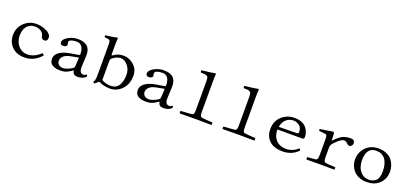

<svg xmlns="http://www.w3.org/2000/svg" viewBox="26 -1687 5705 2691"><g transform="rotate(20 2878.5 -341.0)"><path d="M579.1 -107.9Q475.1 10.3 334 9.8Q213.9 9.8 145 -59.1Q76.2 -127.9 76.2 -232.9Q76.2 -342.8 152.1 -416.5Q228 -490.2 335 -490.2Q390.1 -490.2 441.7 -473.6Q493.2 -457 524.9 -431.2Q560.1 -402.3 560.1 -367.2Q560.1 -310.1 513.2 -310.1Q494.1 -310.1 480 -323Q465.8 -335.9 462.9 -357.9Q458 -396 419.4 -422.6Q380.9 -449.2 329.1 -449.2Q252.9 -449.2 210 -397.2Q167 -345.2 167 -256.8Q167 -166 221.4 -105Q275.9 -43.9 358.9 -43.9Q401.9 -43.9 453.9 -65.9Q505.9 -87.9 549.8 -132.8Q557.6 -131.8 566.9 -123.8Q576.2 -115.7 579.1 -107.9Z M1053.7 -250 933.6 -227.1Q870.6 -214.8 836.7 -184.3Q802.7 -153.8 802.7 -111.8Q802.7 -82 825.7 -58.6Q848.6 -35.2 894.5 -35.2Q920.4 -35.2 959 -50.5Q997.6 -65.9 1026.9 -85Q1045.9 -98.1 1046.9 -116.2ZM1046.9 -55.2H1043.5L1015.6 -36.1Q971.7 -8.3 941.2 0.7Q910.6 9.8 864.7 9.8Q790.5 9.8 747.1 -18.1Q703.6 -45.9 703.6 -106.9Q703.6 -164.1 757.6 -205.1Q811.5 -246.1 915.5 -264.2L1045.4 -286.1Q1055.2 -289.1 1055.7 -299.8Q1055.7 -449.7 946.8 -450.2Q903.8 -450.2 870.1 -438.5Q836.4 -426.8 836.4 -402.8Q836.4 -386.7 838.9 -380.9Q842.8 -373 842.8 -359.9Q842.8 -348.6 826.2 -338.4Q809.6 -328.1 787.6 -328.1Q742.7 -328.1 742.7 -367.2Q742.7 -412.1 810.1 -451.2Q877.4 -490.2 956.5 -490.2Q1152.3 -490.2 1140.6 -301.8L1133.8 -141.1Q1129.9 -45.9 1194.8 -45.9Q1210.9 -45.9 1221.2 -54.9Q1231.4 -64 1233.9 -64Q1238.8 -64 1244.6 -57.4Q1250.5 -50.8 1250.5 -44.9Q1250.5 -38.1 1237.5 -25.6Q1224.6 -13.2 1196 -1.7Q1167.5 9.8 1132.8 9.8Q1085.9 9.8 1068.8 -7.3Q1051.8 -24.4 1046.9 -55.2Z M1503.4 -405.8Q1469.2 -381.8 1469.2 -358.9V-70.8Q1483.4 -53.7 1525.9 -41.7Q1568.4 -29.8 1600.1 -29.8Q1684.1 -29.8 1723.1 -89.4Q1762.2 -148.9 1762.2 -251Q1762.2 -330.1 1714.4 -387Q1666.5 -443.8 1608.4 -443.8Q1557.6 -443.8 1503.4 -405.8ZM1485.4 -439.9Q1550.3 -489.7 1632.3 -490.2Q1718.3 -490.2 1788.3 -429.2Q1858.4 -368.2 1858.4 -271Q1858.4 -144 1783.4 -67.1Q1708.5 9.8 1608.4 9.8Q1572.3 9.8 1529.3 2.2Q1486.3 -5.4 1464.4 -18.1Q1445.8 -29.3 1437.3 -28.3Q1428.7 -27.3 1414.3 -12Q1399.9 3.4 1380.4 16.1Q1368.7 15.6 1359.4 0Q1382.3 -29.8 1382.3 -101.1V-559.1Q1382.3 -615.2 1368.4 -627.2Q1354.5 -639.2 1298.3 -641.1Q1287.1 -652.3 1292.5 -670.9Q1327.6 -673.8 1385.5 -682.4Q1443.4 -690.9 1460.4 -698.2Q1473.6 -698.2 1473.1 -688Q1469.2 -647 1469.2 -583V-456.1Q1469.2 -441.9 1474.9 -438.5Q1480.5 -435.1 1485.4 -439.9Z M2333 -250 2212.9 -227.1Q2149.9 -214.8 2116 -184.3Q2082 -153.8 2082 -111.8Q2082 -82 2105 -58.6Q2127.9 -35.2 2173.8 -35.2Q2199.7 -35.2 2238.3 -50.5Q2276.9 -65.9 2306.2 -85Q2325.2 -98.1 2326.2 -116.2ZM2326.2 -55.2H2322.8L2294.9 -36.1Q2251 -8.3 2220.5 0.7Q2189.9 9.8 2144 9.8Q2069.8 9.8 2026.4 -18.1Q1982.9 -45.9 1982.9 -106.9Q1982.9 -164.1 2036.9 -205.1Q2090.8 -246.1 2194.8 -264.2L2324.7 -286.1Q2334.5 -289.1 2335 -299.8Q2335 -449.7 2226.1 -450.2Q2183.1 -450.2 2149.4 -438.5Q2115.7 -426.8 2115.7 -402.8Q2115.7 -386.7 2118.2 -380.9Q2122.1 -373 2122.1 -359.9Q2122.1 -348.6 2105.5 -338.4Q2088.9 -328.1 2066.9 -328.1Q2022 -328.1 2022 -367.2Q2022 -412.1 2089.4 -451.2Q2156.7 -490.2 2235.8 -490.2Q2431.6 -490.2 2419.9 -301.8L2413.1 -141.1Q2409.2 -45.9 2474.1 -45.9Q2490.2 -45.9 2500.5 -54.9Q2510.7 -64 2513.2 -64Q2518.1 -64 2523.9 -57.4Q2529.8 -50.8 2529.8 -44.9Q2529.8 -38.1 2516.8 -25.6Q2503.9 -13.2 2475.3 -1.7Q2446.8 9.8 2412.1 9.8Q2365.2 9.8 2348.1 -7.3Q2331.1 -24.4 2326.2 -55.2Z M2845.2 -128.9V-538.1Q2845.2 -607.4 2831.5 -618.7Q2816.4 -631.3 2793 -634.8Q2769.5 -638.2 2731 -638.2Q2727.1 -642.1 2726.1 -653.8Q2725.1 -665.5 2727.1 -670.9Q2763.7 -673.8 2830.8 -682.6Q2897.9 -691.4 2922.9 -698.2Q2936 -698.2 2936 -688Q2932.1 -647.9 2932.1 -583V-128.9Q2932.1 -91.3 2936 -75.4Q2939.9 -59.6 2951.7 -51.8Q2959 -47.4 3021.7 -42Q3084.5 -36.6 3120.1 -35.2Q3124.5 -30.8 3124.5 -16.6Q3124.5 -2.4 3120.1 2Q3034.2 0 2889.2 0Q2733.4 0 2648.9 2Q2644.5 -2.4 2644.5 -16.4Q2644.5 -30.3 2648.9 -35.2Q2815.4 -43.5 2827.6 -51.8Q2837.9 -60.1 2841.6 -76.4Q2845.2 -92.8 2845.2 -128.9Z M3484.9 -128.9V-538.1Q3484.9 -607.4 3471.2 -618.7Q3456.1 -631.3 3432.6 -634.8Q3409.2 -638.2 3370.6 -638.2Q3366.7 -642.1 3365.7 -653.8Q3364.7 -665.5 3366.7 -670.9Q3403.3 -673.8 3470.5 -682.6Q3537.6 -691.4 3562.5 -698.2Q3575.7 -698.2 3575.7 -688Q3571.8 -647.9 3571.8 -583V-128.9Q3571.8 -91.3 3575.7 -75.4Q3579.6 -59.6 3591.3 -51.8Q3598.6 -47.4 3661.4 -42Q3724.1 -36.6 3759.8 -35.2Q3764.2 -30.8 3764.2 -16.6Q3764.2 -2.4 3759.8 2Q3673.8 0 3528.8 0Q3373 0 3288.6 2Q3284.2 -2.4 3284.2 -16.4Q3284.2 -30.3 3288.6 -35.2Q3455.1 -43.5 3467.3 -51.8Q3477.5 -60.1 3481.2 -76.4Q3484.9 -92.8 3484.9 -128.9Z M4017.1 -295.9 4291 -299.8Q4300.8 -299.8 4305.9 -308.3Q4311 -316.9 4311 -326.2Q4311 -390.1 4270 -420.2Q4229 -450.2 4183.1 -450.2Q4126 -450.2 4079.6 -414.1Q4033.2 -377.9 4017.1 -295.9ZM4388.7 -108.9Q4405.8 -107.9 4412.1 -86.9Q4374 -42 4314 -16.1Q4253.9 9.8 4185.1 9.8Q4043.9 9.8 3978 -61Q3916 -125 3916 -226.1Q3916 -347.2 3995.4 -418.7Q4074.7 -490.2 4185.1 -490.2Q4246.1 -490.2 4291.5 -471.7Q4336.9 -453.1 4361.8 -422.1Q4386.7 -391.1 4398.9 -356.4Q4411.1 -321.8 4411.1 -284.2Q4411.1 -274.4 4404.1 -264.6Q4397 -254.9 4386.7 -254.9H4011.7Q4011.7 -175.8 4048.8 -120.1Q4106 -40 4214.8 -40Q4313.5 -40 4388.7 -108.9Z M4778.3 -405.8Q4778.3 -370.1 4783.2 -370.6Q4785.2 -370.6 4788.6 -374Q4847.7 -436 4895.5 -463.1Q4943.4 -490.2 5026.4 -490.2Q5056.2 -490.2 5069.8 -474.1Q5083.5 -458 5083.5 -439Q5083.5 -418 5069.6 -400.9Q5055.7 -383.8 5036.6 -383.8Q5015.6 -383.8 4990.7 -411.1Q4984.9 -417.5 4970.7 -424.6Q4956.5 -431.6 4946.8 -431.6Q4895.5 -431.6 4802.7 -328.1Q4778.8 -301.3 4778.3 -264.2V-126Q4778.3 -87.9 4783 -72Q4787.6 -56.2 4800.8 -48.8Q4820.8 -39.1 4953.6 -35.2Q4957.5 -30.3 4957.5 -16.1Q4957.5 -2 4953.6 2Q4867.7 0 4747.6 0Q4624.5 0 4540.5 2Q4535.6 -2 4535.6 -15.9Q4535.6 -29.8 4540.5 -35.2Q4660.6 -41 4672.4 -48.8Q4691.4 -62 4691.4 -126V-368.2Q4691.4 -412.1 4675.8 -421.9Q4668.9 -425.8 4629.2 -430.9Q4589.4 -436 4569.3 -436Q4563.5 -453.1 4567.4 -463.9Q4656.2 -476.1 4758.3 -493.2Q4767.1 -493.2 4770.5 -484.9Q4778.3 -468.8 4778.3 -405.8Z M5177.2 -230Q5177.2 -336.9 5246.1 -412.1Q5319.3 -490.2 5438 -490.2Q5504.9 -490.2 5557.1 -467.5Q5609.4 -444.8 5638.7 -408Q5668 -371.1 5682.6 -328.6Q5697.3 -286.1 5697.3 -240.2Q5697.3 -122.1 5617.2 -51.8Q5547.4 10.3 5436 9.8Q5373 9.8 5322 -11.7Q5271 -33.2 5240.5 -67.6Q5210 -102.1 5193.6 -144Q5177.2 -186 5177.2 -230ZM5418 -449.2Q5272.9 -449.2 5272.9 -254.9Q5272.9 -205.1 5288.6 -157Q5304.2 -108.9 5347.2 -69.8Q5390.1 -30.8 5454.1 -30.8Q5481 -30.8 5504.2 -37.8Q5527.3 -44.9 5550.8 -62.5Q5574.2 -80.1 5587.6 -116Q5601.1 -151.9 5601.1 -203.1Q5601.1 -324.2 5553 -386.7Q5504.9 -449.2 5418 -449.2Z"/></g></svg>

Font: Linux Libertine Mono
Style: Mono
Weight: 400
Designer: Philipp H. Poll
Foundry: Philipp H. Poll
Version: Version 5.1.7 ; ttfautohint (v0.9)